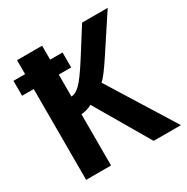

<svg xmlns="http://www.w3.org/2000/svg" viewBox="-158 -822 929 956"><g transform="rotate(-30 306.0 -344.0)"><path d="M0 -522V-607.9H66.9V-688H210.9V-607.9H282.2V-522H210.9V-396Q235.4 -396 262.2 -422.9Q287.6 -446.8 340.8 -529.8L440.9 -688H587.9L458 -490.2Q397 -397 375 -380.9L611.8 0H455.1L272 -313Q263.2 -306.6 243.7 -300.8Q224.1 -294.9 210 -294.9V0H66.9V-522Z"/></g></svg>

Font: Libra Sans Modern
Style: Bold
Weight: 700
Foundry: Stefan Peev, Context Ltd
Version: Version 1.000